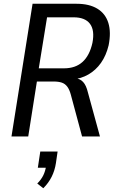

<svg xmlns="http://www.w3.org/2000/svg" viewBox="-20 -725 623 1020"><path d="M41 0 153 -705H387Q454 -705 497 -679Q540 -653 555.5 -603.5Q571 -554 557 -484Q544 -430 516.5 -391Q489 -352 449 -329Q409 -306 357 -302L365 -310L382 -309Q405 -307 421.5 -289.5Q438 -272 447 -234L511 0H416L356 -223Q349 -249 337.5 -264.5Q326 -280 308.5 -286Q291 -292 264 -292H176L130 0ZM186 -362H320Q381 -362 418.5 -396Q456 -430 471 -497Q484 -564 458 -598.5Q432 -633 371 -633H230ZM210 275 178 250Q199 229 210 206.5Q221 184 225 156L238 166H181L194 80H286L277 142Q271 181 254.5 214Q238 247 210 275Z"/></svg>

Font: Nunito Sans 10pt Condensed Medium
Style: Italic
Weight: 500
Width: 3
Italic angle: -9°
Designer: Vernon Adams
Foundry: Vernon Adams
Version: Version 3.101;gftools[0.9.27]